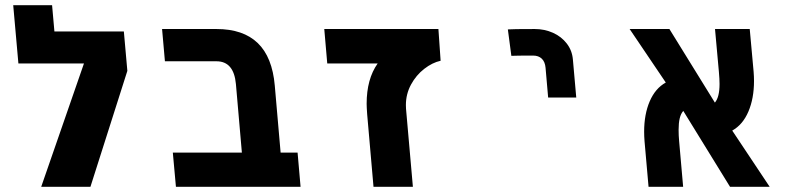

<svg xmlns="http://www.w3.org/2000/svg" viewBox="-20 -721 3040 741"><path d="M458 -599.5 471.5 -447.5 329 0H139L304 -476H51L31 -701H181L190 -599.5Z M815.5 -484.5H616.5L605.5 -609H815.5Q918.5 -609 974.8 -554.8Q1031 -500.5 1040.5 -390.5L1063 -132H1128.5L1140 0H659L647 -132H913.5L890.5 -396.5Q882.5 -484.5 815.5 -484.5Z M1395 -320.5Q1395 -416 1437.5 -476H1243L1231.5 -609H1672L1680.5 -486.5Q1648.5 -479.5 1617.2 -455.2Q1586 -431 1566.2 -394.5Q1546.5 -358 1546.5 -315.5Q1546.5 -306 1547 -301L1573.5 0H1421.5L1397 -280.5Q1395 -308.5 1395 -320.5Z M2044 -609Q1955 -609 1940 -607.5L1953.5 -505.5Q1972.5 -506.5 2037.5 -506.5Q2058.5 -506.5 2071 -494.5Q2083.5 -482.5 2085.5 -459.5L2095.5 -344.5H2204L2191 -491.5Q2188 -526.5 2167.2 -553.2Q2146.5 -580 2114 -594.5Q2081.5 -609 2044 -609Z M2599 -220Q2599 -198 2601 -176.5L2616.5 0H2483L2467.5 -176Q2466 -195 2466 -213Q2466 -280 2487.5 -330Q2509 -380 2549.5 -402.5L2410 -609H2563.5L2739 -325Q2757 -346 2757 -397Q2757 -415 2754.5 -443.5L2739.5 -609H2873.5L2888.5 -444Q2890 -426 2890 -408.5Q2890 -341.5 2868.5 -290.8Q2847 -240 2806 -217L2950.5 0H2797.5L2617 -293Q2607.5 -282 2603.2 -264Q2599 -246 2599 -220Z"/></svg>

Font: JuliaMono ExtraBold
Style: Italic
Weight: 800
Italic angle: -9°
Monospace: yes
Designer: cormullion
Foundry: corm
Version: Version 0.057; ttfautohint (v1.8.4)